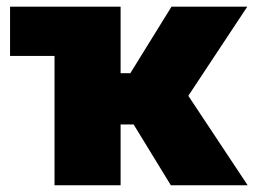

<svg xmlns="http://www.w3.org/2000/svg" viewBox="-20 -549 754 569"><path d="M9.8 -383.3V-529.3H204.1V-383.3ZM141.6 0V-529.3H337.4V-332H366.2L488.3 -529.3H712.9L538.1 -265.1L713.9 0H486.3L376 -180.2H337.4V0Z"/></svg>

Font: Inter 24pt Black
Style: Regular
Weight: 900
Designer: Rasmus Andersson
Foundry: rsms
Version: Version 4.001;git-66647c0bb